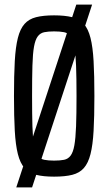

<svg xmlns="http://www.w3.org/2000/svg" viewBox="-20 -763 474 838"><path d="M51 55 313 -743H382L120 55ZM216 8Q169 8 137.5 0Q106 -8 87 -29.5Q68 -51 58 -90.5Q48 -130 44.5 -192Q41 -254 41 -344Q41 -434 44.5 -496Q48 -558 58 -597.5Q68 -637 87 -658.5Q106 -680 137.5 -688Q169 -696 216 -696Q263 -696 295 -688Q327 -680 346 -658.5Q365 -637 375 -597.5Q385 -558 388.5 -496Q392 -434 392 -344Q392 -254 388.5 -192Q385 -130 375 -90.5Q365 -51 346 -29.5Q327 -8 295.5 0Q264 8 216 8ZM216 -62Q242 -62 259.5 -65.5Q277 -69 288 -83.5Q299 -98 304.5 -128.5Q310 -159 312 -211.5Q314 -264 314 -344Q314 -424 312 -476.5Q310 -529 304.5 -559.5Q299 -590 288 -604.5Q277 -619 259.5 -622.5Q242 -626 216 -626Q191 -626 173.5 -622.5Q156 -619 145 -604.5Q134 -590 128.5 -559.5Q123 -529 121.5 -476.5Q120 -424 120 -344Q120 -264 121.5 -211.5Q123 -159 128.5 -128.5Q134 -98 145 -83.5Q156 -69 173.5 -65.5Q191 -62 216 -62Z"/></svg>

Font: Saira ExtraCondensed Medium
Style: Regular
Weight: 500
Width: 2
Designer: Hector Gatti with collaboration of the Omnibus-Type team
Foundry: Omnibus-Type
Version: Version 1.101